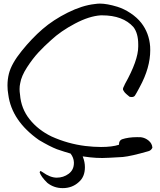

<svg xmlns="http://www.w3.org/2000/svg" viewBox="-20 -853 865 1039"><path d="M492.2 -831.1Q507.8 -833.5 520.5 -833.5Q559.1 -833.5 615.2 -816.4Q651.4 -805.2 686.8 -781.5Q722.2 -757.8 744.6 -729Q787.1 -674.3 792.5 -601.1Q793 -594.7 793 -581.5Q793 -486.3 736.3 -382.3Q733.4 -377 728.3 -367.4Q723.1 -357.9 718.8 -350.1Q714.4 -342.3 710 -335.4Q702.6 -324.7 681.6 -329.1Q681.2 -329.6 675.3 -334.2Q669.4 -338.9 668 -340.3Q666.5 -341.8 661.9 -345.7Q657.2 -349.6 655.3 -352.3Q653.3 -355 650.6 -358.9Q647.9 -362.8 646 -366.7Q645.5 -368.2 645.5 -370.6Q645.5 -375 647.5 -379.6Q649.4 -384.3 652.3 -389.6Q655.3 -395 656.2 -398.4Q728 -526.4 728 -601.1V-604.5V-612.8Q728 -672.9 702.1 -706.5Q645.5 -770 532.2 -770H525.4Q462.9 -766.1 385.7 -725.3Q308.6 -684.6 256.8 -636.2Q220.7 -604.5 188.7 -570.1Q156.7 -535.6 126.2 -488.5Q95.7 -441.4 89.4 -402.8Q85.9 -387.7 85.9 -371.1Q85.9 -356.9 88.4 -340.8Q94.2 -265.1 140.4 -207.3Q186.5 -149.4 259.3 -114.3Q347.2 -74.7 441.9 -63Q486.8 -57.6 526.9 -57.6Q587.4 -57.6 624 -69.8V-72.8Q624 -91.8 639.6 -99.1Q674.8 -110.8 721.7 -110.8Q735.8 -110.8 742.7 -110.4Q766.1 -107.4 784.7 -91.8Q803.2 -76.2 804.7 -53.7Q797.9 -38.6 782.7 -34.7Q689.5 -7.8 644.5 -3.4Q556.6 2 533.7 2Q500.5 2 468.3 -1.5Q454.6 -2.9 427.2 -6.8Q427.7 -6.3 428.2 -5.1Q428.7 -3.9 428.7 -3.4Q439.5 23.4 439.5 51.8Q439.5 104.5 405.8 132.8Q370.6 165 319.3 165Q272 165 236.3 136.7Q201.2 102.5 194.3 78.6Q194.8 78.1 196.8 75.2Q198.7 72.3 199.2 71.8Q209 78.1 210.4 78.6Q251.5 108.4 287.1 108.4Q323.2 108.4 351.6 87.4Q379.9 66.4 379.9 28.8V25.4Q378.9 0 361.8 -22Q332 -30.3 288.1 -45.4Q250 -60.1 190.9 -95.2Q43.5 -198.7 24.9 -340.8Q20.5 -365.2 20.5 -390.1Q20.5 -423.8 28.3 -454.6Q42 -508.8 97.4 -577.4Q152.8 -646 210 -695.3Q268.1 -745.6 346.4 -784.7Q424.8 -823.7 492.2 -831.1Z"/></svg>

Font: Avessa
Style: Medium
Weight: 500
Designer: Arman Khorramak
Foundry: Arman Khorramak
Version: Version 1.000; ttfautohint (v1.8.1)